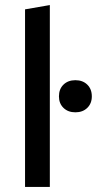

<svg xmlns="http://www.w3.org/2000/svg" viewBox="-20 -739 383 759"><path d="M79 0V-702L177 -719V0ZM213 -358Q213 -387 231 -404.5Q249 -422 278 -422Q307 -422 325 -404.5Q343 -387 343 -358Q343 -330 325 -312.5Q307 -295 278 -295Q249 -295 231 -312.5Q213 -330 213 -358Z"/></svg>

Font: EauTest Semibold
Style: Regular
Weight: 600
Designer: Christian Thalmann (Catharsis Fonts)
Version: Version 0.001;PS 000.001;hotconv 1.0.88;makeotf.lib2.5.64775